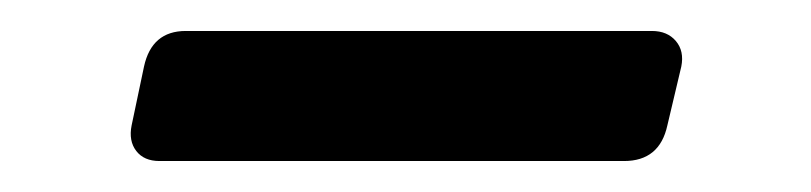

<svg xmlns="http://www.w3.org/2000/svg" viewBox="-20 -362 524 124"><path d="M83 -258Q73 -258 68 -264.5Q63 -271 65 -281L73 -319Q78 -342 100 -342H401Q411 -342 416.5 -335.5Q422 -329 420 -319L411 -281Q406 -258 383 -258Z"/></svg>

Font: Lubike
Style: Italic
Weight: 400
Italic angle: -12°
Foundry: Honoka55
Version: Version 1.000;July 22, 2022;FontCreator 14.0.0.2862 64-bit